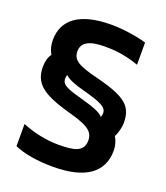

<svg xmlns="http://www.w3.org/2000/svg" viewBox="-141 -862 838 969"><g transform="rotate(20 277.5 -377.5)"><path d="M257 10C428 10 518 -52 518 -172C518 -198 510 -224 498 -243C509 -261 518 -298 518 -319C518 -406 481 -445 320 -486C211 -513 174 -531 174 -581C174 -647 255 -650 304 -650C370 -650 427 -638 480 -619V-738C439 -751 358 -765 291 -765C119 -765 38 -700 38 -591C38 -562 46 -536 57 -518C44 -501 37 -476 37 -448C37 -362 85 -321 220 -281C326 -252 380 -234 380 -176C380 -115 331 -104 244 -104C179 -104 107 -120 49 -144V-25C101 -2 174 10 257 10ZM399 -309C382 -329 343 -343 286 -359C199 -383 163 -394 163 -430C163 -438 165 -445 167 -450C186 -431 222 -418 274 -404C372 -378 403 -362 403 -331C403 -324 402 -317 399 -309Z"/></g></svg>

Font: Kanit Medium
Style: Regular
Weight: 500
Designer: Katatrad Team
Foundry: CadsonDemak
Version: Version 1.000;PS 001.000;hotconv 1.0.88;makeotf.lib2.5.64775